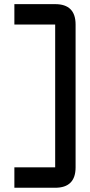

<svg xmlns="http://www.w3.org/2000/svg" viewBox="-20 -801 431 919"><path d="M341.8 -683.6V0Q341.8 97.7 244.1 97.7H48.8V0H244.1V-683.6H48.8V-781.2H244.1Q341.8 -781.2 341.8 -683.6Z"/></svg>

Font: BabelStone Runic Berhtwald
Style: Regular
Weight: 400
Designer: Andrew West
Foundry: BabelStone
Version: Version 7.004;November 9, 2023